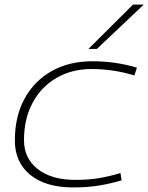

<svg xmlns="http://www.w3.org/2000/svg" viewBox="-20 -810 649 840"><path d="M300 10Q180 10 112.5 -45Q45 -100 45 -195Q45 -301 87.5 -378.5Q130 -456 206 -499Q282 -542 384 -542Q485 -542 579 -514L568 -480Q475 -508 381 -508Q294 -508 227 -469Q160 -430 122.5 -360Q85 -290 85 -197Q85 -117 145.5 -70Q206 -23 309 -23Q372 -23 418.5 -31.5Q465 -40 507 -53L512 -21Q469 -8 417.5 1Q366 10 300 10ZM367 -596 562 -790H609L404 -596Z"/></svg>

Font: Georama Extended ExtraLight
Style: Italic
Weight: 200
Width: 7
Italic angle: -9°
Designer: Jean-Baptiste Levee
Foundry: Production Type
Version: Version 1.000